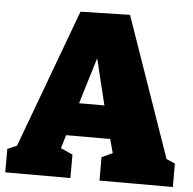

<svg xmlns="http://www.w3.org/2000/svg" viewBox="-51 -765 821 816"><g transform="rotate(5 359.0 -356.5)"><path d="M279 -100V0H1V-100L41 -117L260 -708L471 -713L679 -116L716 -100V0H403V-100L449 -121L433 -180H245L228 -123ZM288 -320H396L348 -517Z"/></g></svg>

Font: Bitter Black
Style: Regular
Weight: 900
Designer: Sol Matas, and Bitter project Authors
Foundry: Sol Matas
Version: Version 2.001